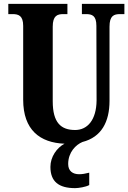

<svg xmlns="http://www.w3.org/2000/svg" viewBox="-20 -734 664 994"><path d="M369 240C386 240 425 234 442 224V160C423 165 405 168 390 168C357 168 333 152 333 115C333 54 373 15 407 1C505 -24 547 -103 547 -212V-596C547 -653 570 -661 602 -661H624V-714H404V-661H425C457 -661 479 -653 479 -600L480 -214C479 -112 432 -61 369 -61C296 -61 253 -98 253 -210V-596C253 -653 277 -661 308 -661H329V-714H23V-661H45C76 -661 100 -653 100 -600V-218C100 -61 187 5 314 10C274 31 241 78 241 130C241 206 284 240 369 240Z"/></svg>

Font: Noto Serif Sinhala ExtraCondensed ExtraBold
Style: Regular
Weight: 800
Width: 2
Designer: Jelle Bosma - Monotype Design Team
Foundry: Monotype Imaging Inc.
Version: Version 2.007